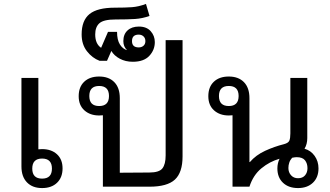

<svg xmlns="http://www.w3.org/2000/svg" viewBox="-20 -949 1679 976"><path d="M175 -553V-190Q184 -191 194 -191Q241 -191 269.5 -165Q298 -139 298 -93Q298 -47 270 -20Q242 7 194 7Q145 7 117 -22Q89 -51 89 -103V-553ZM194 -143Q144 -143 144 -92Q144 -41 194 -41Q244 -41 244 -92Q244 -143 194 -143Z M908 -745V-154Q908 -72 869 -36Q830 0 740 0H503V-363Q494 -362 484 -362Q438 -362 409 -388Q380 -414 380 -460Q380 -507 408 -533.5Q436 -560 484 -560Q533 -560 561 -531.5Q589 -503 589 -450V-71L739 -72Q789 -72 805.5 -93Q822 -114 822 -159V-745ZM484 -410Q534 -410 534 -461Q534 -512 484 -512Q434 -512 434 -461Q434 -410 484 -410Z M655 -635Q618 -635 589 -650.5Q560 -666 546 -690L524 -640H486Q449 -654 422 -688.5Q395 -723 395 -774Q395 -845 435 -877.5Q475 -910 564 -910Q617 -910 651 -912.5Q685 -915 722 -929L740 -868Q704 -855 666.5 -852.5Q629 -850 567 -850Q507 -850 485.5 -831Q464 -812 464 -774Q464 -726 494 -706L529 -787H575Q575 -746 589.5 -723Q604 -700 626 -694Q607 -712 607 -740Q607 -775 628.5 -794.5Q650 -814 686 -814Q725 -814 746 -790.5Q767 -767 767 -735Q767 -695 739 -665Q711 -635 655 -635ZM685 -708Q700 -708 709.5 -716.5Q719 -725 719 -740Q719 -755 709.5 -764Q700 -773 685 -773Q651 -773 651 -740Q651 -708 685 -708Z M1495 7Q1447 7 1418.5 -20Q1390 -47 1390 -93Q1390 -119 1401 -142Q1351 -128 1309 -93.5Q1267 -59 1248 0H1162V-363Q1153 -362 1143 -362Q1097 -362 1068 -388Q1039 -414 1039 -460Q1039 -507 1067 -533.5Q1095 -560 1143 -560Q1192 -560 1220 -531.5Q1248 -503 1248 -450V-125H1250Q1281 -161 1328 -182.5Q1375 -204 1423 -216Q1446 -222 1451 -234.5Q1456 -247 1456 -271V-553H1542V-247Q1542 -216 1528 -193Q1560 -184 1579.5 -156.5Q1599 -129 1599 -93Q1599 -47 1570.5 -20Q1542 7 1495 7ZM1143 -410Q1193 -410 1193 -461Q1193 -512 1143 -512Q1093 -512 1093 -461Q1093 -410 1143 -410ZM1495 -43Q1518 -43 1530.5 -57.5Q1543 -72 1543 -94Q1543 -118 1530.5 -134Q1518 -150 1488 -150Q1479 -150 1465 -147Q1455 -136 1450.5 -122.5Q1446 -109 1446 -95Q1446 -73 1459.5 -58Q1473 -43 1495 -43Z"/></svg>

Font: Noto Sans Thai Looped
Style: Regular
Weight: 400
Designer: Sasikarn Vongin, Ben Mitchell
Foundry: The Fontpad Ltd
Version: Version 1.001; ttfautohint (v1.8.4.7-5d5b)